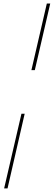

<svg xmlns="http://www.w3.org/2000/svg" viewBox="-20 -800 300 1070"><path d="M241 -780.5 155 -409H174L260 -780.5ZM99.5 -166 3 250H22L117.5 -166Z"/></svg>

Font: Bodoni* 11pt
Style: Bold Italic
Weight: 700
Italic angle: -13°
Version: Version 2.3